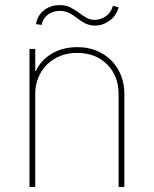

<svg xmlns="http://www.w3.org/2000/svg" viewBox="-20 -739 608 759"><path d="M96.6 0ZM471.6 0H448.9V-366.5Q448.9 -438.9 403.4 -484.4Q358 -529.8 285.5 -529.8Q248.9 -530.2 218.4 -517.9Q187.9 -505.7 165.7 -483.7Q143.5 -461.6 131.2 -431.6Q119 -401.6 119.3 -366.5V0H96.6V-545.5H119.3V-458.8H122.2Q140.6 -500 183.6 -526.3Q226.9 -552.6 285.5 -552.6Q326.3 -552.9 360.6 -539.1Q394.9 -525.2 419.7 -500.4Q444.6 -475.5 458.3 -441.2Q471.9 -407 471.6 -366.5ZM355.1 -637.8Q343.8 -637.8 334.2 -640.3Q324.6 -642.8 316.1 -647Q307.5 -651.3 299.9 -656.4Q292.3 -661.6 285.5 -666.9Q278.4 -672.2 271 -677.4Q263.5 -682.5 255 -686.8Q246.4 -691.1 236.9 -693.5Q227.3 -696 215.9 -696Q188.2 -696 168.3 -680.4Q148.4 -664.8 144.9 -640.6L122.2 -643.5Q128.2 -678.3 153.8 -698.2Q179.7 -718.8 215.9 -718.8Q240.8 -718.8 258.2 -709.9Q268.5 -704.2 277.9 -698.3Q287.3 -692.5 295.5 -686.1Q301.5 -681.5 307.7 -677.4Q313.9 -673.3 320.7 -669.4Q335.2 -660.5 355.1 -660.5Q378.2 -660.5 398.8 -675.1Q419 -688.9 426.1 -715.9L448.9 -710.2Q439.6 -676.1 412.6 -657Q386 -637.8 355.1 -637.8Z"/></svg>

Font: Linik Sans Thin
Style: Regular
Weight: 100
Designer: Fonts by Rasmus Andersson / Changes by Cristiano Sobral with parts from Marc Monis
Foundry: rsms
Version: Version 3.020; ttfautohint (v1.6)